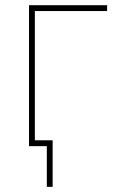

<svg xmlns="http://www.w3.org/2000/svg" viewBox="-20 -561 450 737"><path d="M391.1 -541V-518.6H113.8V0H91.3V-541ZM159.7 156.2V0H106.9V-22.5H182.1V156.2Z"/></svg>

Font: Inter 17pt Thin
Style: Regular
Weight: 250
Version: Version 4.001;git-66647c0bb